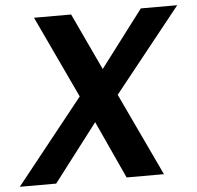

<svg xmlns="http://www.w3.org/2000/svg" viewBox="-62 -752 825 804"><g transform="rotate(-5 350.5 -350.0)"><path d="M-11 0 272 -355 110 -700H266L378 -461L559 -700H712L431 -348L595 0H438L327 -242L142 0Z"/></g></svg>

Font: DM Sans 16pt
Style: Bold Italic
Weight: 700
Italic angle: -10°
Version: Version 4.004;gftools[0.9.30]